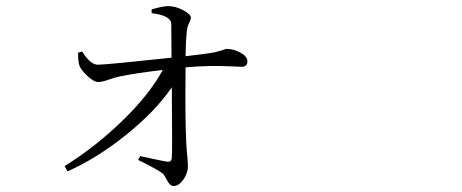

<svg xmlns="http://www.w3.org/2000/svg" viewBox="-20 -580 1540 640"><path d="M550.8 -500Q550.8 -528.3 485.4 -536.1V-548.8Q523.4 -559.6 540 -559.6Q565.4 -559.6 590.8 -545.9Q616.2 -532.2 616.2 -521.5Q616.2 -514.6 609.9 -502Q603.5 -489.3 602.5 -472.7Q598.6 -433.6 598.6 -392.6Q632.8 -396.5 658.7 -399.9Q684.6 -403.3 697.3 -406.2Q710 -409.2 717.8 -411.6Q725.6 -414.1 729 -415.5Q732.4 -417 735.4 -417Q758.8 -417 781.7 -404.3Q804.7 -391.6 804.7 -376Q804.7 -357.4 786.1 -357.4Q780.3 -357.4 747.6 -358.9Q714.8 -360.4 678.2 -359.9Q641.6 -359.4 598.6 -355.5Q596.7 -191.4 600.6 -110.4Q601.6 -87.9 604 -62.5Q606.4 -37.1 606.4 -26.4Q606.4 -2.9 591.3 18.6Q576.2 40 558.6 40Q546.9 40 537.1 21.5Q527.3 2.9 523.4 -1Q507.8 -13.7 440.4 -46.9L447.3 -59.6Q457 -57.6 490.7 -50.3Q524.4 -43 537.1 -41Q550.8 -39.1 552.7 -52.7Q554.7 -76.2 552.7 -289.1Q499 -210 401.4 -131.3Q303.7 -52.7 205.1 -8.8L195.3 -26.4Q294.9 -87.9 386.2 -175.8Q477.5 -263.7 522.5 -346.7Q436.5 -336.9 378.9 -325.2Q364.3 -322.3 342.3 -314.5Q320.3 -306.6 307.6 -306.6Q293 -306.6 272 -326.2Q251 -345.7 245.1 -360.4Q240.2 -373 240.2 -404.3L253.9 -408.2Q281.2 -364.3 306.6 -364.3Q342.8 -365.2 551.8 -387.7Q551.8 -408.2 551.3 -448.2Q550.8 -488.3 550.8 -500Z"/></svg>

Font: Bpmf Zihi Serif Light
Style: Light
Weight: 300
Foundry: But Ko
Version: Version 1.320